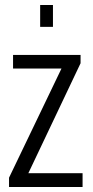

<svg xmlns="http://www.w3.org/2000/svg" viewBox="-20 -745 370 765"><path d="M16 0V-37L225 -472H32V-526H301V-493L93 -55H309V0ZM140 -638V-725H191V-638Z"/></svg>

Font: Archivo ExtraCondensed Light
Style: Regular
Weight: 300
Width: 2
Designer: Hector Gatti
Foundry: Omnibus-Type
Version: Version 2.001